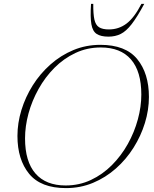

<svg xmlns="http://www.w3.org/2000/svg" viewBox="-20 -955 792 985"><path d="M744 -457.5Q744 -391 723.5 -324.2Q703 -257.5 665.2 -197.5Q627.5 -137.5 574.8 -90.8Q522 -44 457.2 -17Q392.5 10 318.5 10Q189.5 10 129.5 -63.2Q69.5 -136.5 69.5 -257.5Q69.5 -324 90 -390.8Q110.5 -457.5 148.2 -517.5Q186 -577.5 238.8 -624.2Q291.5 -671 356.2 -698Q421 -725 495 -725Q624 -725 684 -651.8Q744 -578.5 744 -457.5ZM108.5 -245Q108.5 -126 162 -64.8Q215.5 -3.5 316.5 -3.5Q386.5 -3.5 446.5 -31.8Q506.5 -60 554.2 -108Q602 -156 635.8 -216.5Q669.5 -277 687.2 -342.5Q705 -408 705 -470Q705 -589 651.8 -650.2Q598.5 -711.5 497 -711.5Q427 -711.5 367 -683.2Q307 -655 259.2 -607Q211.5 -559 177.8 -498.5Q144 -438 126.2 -372.8Q108.5 -307.5 108.5 -245ZM538.5 -804Q589 -804 628.8 -833.8Q668.5 -863.5 705.5 -935H720Q683.5 -867 655.2 -830.8Q627 -794.5 599.2 -780.8Q571.5 -767 536.5 -767Q497.5 -767 476.2 -780.8Q455 -794.5 448.8 -830.8Q442.5 -867 447 -935H458.5Q458 -883.5 464.2 -855Q470.5 -826.5 488.2 -815.2Q506 -804 538.5 -804Z"/></svg>

Font: Newsreader 72pt ExtraLight
Style: Italic
Weight: 275
Italic angle: -17°
Designer: Hugues Gentile
Foundry: Production Type
Version: Version 1.003; ttfautohint (v1.8.3)